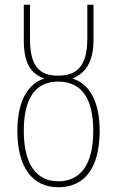

<svg xmlns="http://www.w3.org/2000/svg" viewBox="-20 -776 491 807"><path d="M225 11C334 11 398 -67 399 -225C399 -357 351 -426 284 -446C336 -467 373 -510 373 -609V-756H347V-614C347 -494 300 -458 224 -458C148 -458 106 -495 106 -612V-756H80V-608C80 -506 112 -465 167 -446C101 -426 53 -357 53 -226C53 -70 118 11 225 11ZM225 -14C131 -14 80 -88 80 -226C80 -362 128 -433 224 -433C323 -433 372 -363 372 -225C372 -86 319 -14 225 -14Z"/></svg>

Font: Noto Sans Condensed Thin
Style: Regular
Weight: 100
Width: 3
Designer: Monotype Design Team
Foundry: Monotype Imaging Inc.
Version: Version 2.013